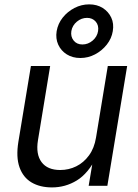

<svg xmlns="http://www.w3.org/2000/svg" viewBox="-20 -839 624 867"><path d="M214.8 7.3Q160.6 7.3 122.6 -15.1Q84.5 -37.6 68.1 -83.5Q51.8 -129.4 63 -198.7L119.6 -541H206.5L151.4 -205.6Q141.1 -142.6 167.7 -106.9Q194.3 -71.3 252 -71.3Q290.5 -71.3 324.2 -87.9Q357.9 -104.5 381.8 -137.2Q405.8 -169.9 413.6 -217.8L466.8 -541H554.2L464.8 0H380.4L402.3 -130.9H416Q378.4 -55.7 326.9 -24.2Q275.4 7.3 214.8 7.3ZM342.8 -577.1Q307.6 -577.1 281.5 -593.5Q255.4 -609.9 242.9 -637.5Q230.5 -665 235.8 -698.2Q241.7 -732.4 263.2 -759.5Q284.7 -786.6 316.2 -803Q347.7 -819.3 382.8 -819.3Q418 -819.3 443.8 -803Q469.7 -786.6 482.4 -759.5Q495.1 -732.4 489.3 -698.2Q483.9 -665 462.2 -637.5Q440.4 -609.9 409.2 -593.5Q377.9 -577.1 342.8 -577.1ZM352.1 -638.2Q377.9 -638.2 398.4 -655.8Q418.9 -673.3 422.9 -698.7Q426.8 -724.6 412.1 -741.5Q397.5 -758.3 373 -758.3Q347.7 -758.3 327.1 -741.2Q306.6 -724.1 302.2 -698.7Q298.3 -673.8 312.5 -656Q326.7 -638.2 352.1 -638.2Z"/></svg>

Font: Inter 17pt
Style: Italic
Weight: 400
Italic angle: -9.3988°
Version: Version 4.001;git-66647c0bb